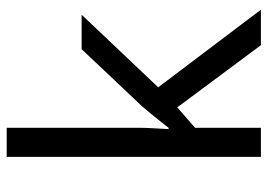

<svg xmlns="http://www.w3.org/2000/svg" viewBox="-133 -667 800 574"><g transform="rotate(-90 267.0 -380.0)"><path d="M172 -363Q172 -347 170.5 -321Q169 -295 168 -276H172Q178 -284 190 -299Q202 -314 214.5 -329.5Q227 -345 236 -355L407 -536H510L293 -307L525 0H419L233 -250L172 -197V0H85V-760H172Z"/></g></svg>

Font: usinhala15
Style: Book
Weight: 400
Designer: Jelle Bosma - Monotype Design Team
Foundry: Monotype Imaging Inc.
Version: Version 2.003